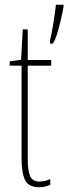

<svg xmlns="http://www.w3.org/2000/svg" viewBox="-20 -873 288 810"><path d="M147 -107Q160 -107 172.5 -110.5Q185 -114 192 -118V-93Q182 -89 171 -86Q160 -83 146 -83Q100 -83 85.5 -114Q71 -145 71 -205V-596H21V-614L69 -621L76 -749H97V-620H196V-596H97V-201Q97 -153 107 -130Q117 -107 147 -107ZM248 -843Q245 -826 238 -795Q231 -764 222 -734Q213 -704 203 -689H191V-703Q193 -709 197 -729Q201 -749 205 -774Q209 -799 212 -821Q215 -843 216 -853H248Z"/></svg>

Font: Noto Sans Kannada UI ExtraCondensed Thin
Style: Regular
Weight: 100
Width: 2
Designer: Jelle Bosma - Monotype Design Team
Foundry: Monotype Imaging Inc.
Version: Version 2.005; ttfautohint (v1.8.4.7-5d5b)